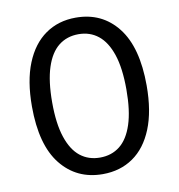

<svg xmlns="http://www.w3.org/2000/svg" viewBox="-78 -741 770 828"><g transform="rotate(-10 307.0 -327.5)"><path d="M558.5 -328.7Q558.5 -216.5 527.3 -139.8Q496.2 -63.1 439.5 -24.1Q382.9 15 306.4 15Q192.5 15 124 -70.8Q55.5 -156.6 55.5 -325.3Q55.5 -437.1 86.7 -513.8Q117.8 -590.5 174.5 -630.2Q231.1 -670 307.6 -670Q422.5 -670 490.5 -583.4Q558.5 -496.7 558.5 -328.7ZM144.5 -327.3Q144.5 -234.1 164.6 -174.2Q184.6 -114.3 220.9 -85.8Q257.1 -57.4 307 -57.4Q357.9 -57.4 394.1 -86Q430.4 -114.7 449.9 -174.4Q469.5 -234.2 469.5 -326.7Q469.5 -420.9 449.4 -480.5Q429.4 -540 393.1 -568.8Q356.9 -597.6 307 -597.6Q256.4 -597.6 220 -569Q183.6 -540.3 164.1 -480.4Q144.5 -420.5 144.5 -327.3Z"/></g></svg>

Font: Intel One Mono Light
Style: Regular
Weight: 300
Monospace: yes
Designer: Fred Shallcrass
Foundry: Frere-Jones Type LLC
Version: Version 1.004